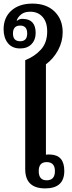

<svg xmlns="http://www.w3.org/2000/svg" viewBox="-34 -1039 402 1066"><path d="M217 7Q323 7 323 -90Q323 -178 246 -181Q231 -182 221 -180V-682Q263 -713 288.5 -760.5Q314 -808 314 -860Q314 -931 269 -975Q224 -1019 146 -1019Q73 -1019 29.5 -980.5Q-14 -942 -14 -876Q-14 -830 9.5 -800Q33 -770 78 -770Q118 -770 141 -794Q164 -818 164 -856Q164 -931 97 -934Q75 -937 60 -923L59 -926Q65 -944 83.5 -959Q102 -974 134 -974Q176 -974 202 -945.5Q228 -917 228 -864Q228 -802 193 -763.5Q158 -725 106 -705V-100Q106 7 217 7ZM78 -810Q38 -810 38 -853Q38 -897 78 -897Q117 -897 117 -853Q117 -810 78 -810ZM225 -38Q181 -38 181 -89Q181 -139 225 -139Q271 -139 271 -89Q271 -38 225 -38Z"/></svg>

Font: Noto Serif Thai SemiCondensed Semi
Style: Regular
Weight: 600
Width: 4
Designer: Monotype Design Team
Foundry: Monotype Imaging Inc.
Version: Version 1.901